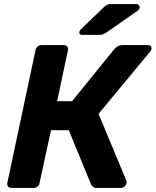

<svg xmlns="http://www.w3.org/2000/svg" viewBox="-20 -921 763 941"><path d="M705 -700Q715 -700 719.5 -693.5Q724 -687 722 -679Q721 -673 715 -667L463 -363L600 -34Q602 -29 600 -23Q598 -13 590 -6.5Q582 0 573 0H455Q440 0 434 -6.5Q428 -13 426 -18L317 -283H230L174 -25Q173 -14 164.5 -7Q156 0 145 0H36Q25 0 19.5 -7Q14 -14 16 -25L154 -675Q156 -686 164.5 -693Q173 -700 184 -700H293Q304 -700 309.5 -693Q315 -686 313 -675L260 -425H333L541 -681Q548 -689 557.5 -694.5Q567 -700 581 -700ZM383 -750Q367 -750 369 -764Q370 -772 377 -778L485 -882Q497 -894 505 -897.5Q513 -901 526 -901H648Q657 -901 661 -895.5Q665 -890 664 -883Q663 -874 655 -869L505 -764Q495 -757 486.5 -753.5Q478 -750 465 -750Z"/></svg>

Font: Rubik Light SemiBold
Style: Italic
Weight: 600
Italic angle: -12°
Version: Version 2.104